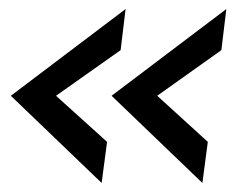

<svg xmlns="http://www.w3.org/2000/svg" viewBox="-20 -465 521 425"><path d="M428 -60 227 -253 481 -445 470 -354 328 -253 440 -151ZM205 -60 4 -253 258 -445 247 -354 104 -253 217 -151Z"/></svg>

Font: Hanken Grotesk
Style: Italic
Weight: 400
Italic angle: -8°
Designer: Alfredo Marco Pradil
Foundry: Hanken Design Co.
Version: Version 3.013